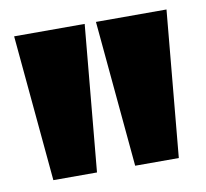

<svg xmlns="http://www.w3.org/2000/svg" viewBox="-55 -867 558 520"><g transform="rotate(-10 224.5 -607.0)"><path d="M52 -406 15 -808H209L172 -406ZM277 -406 240 -808H434L397 -406Z"/></g></svg>

Font: Encode Sans Condensed Black
Style: Regular
Weight: 900
Width: 3
Designer: Multiple Designers
Foundry: Impallari Type
Version: Version 2.000